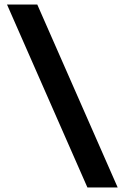

<svg xmlns="http://www.w3.org/2000/svg" viewBox="-20 -790 552 850"><path d="M501 40H367L11 -770H145Z"/></svg>

Font: M PLUS 2
Style: Bold
Weight: 700
Designer: Coji Morishita
Foundry: UNDERFOREST DESIGN
Version: Version 1.001